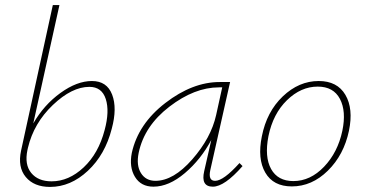

<svg xmlns="http://www.w3.org/2000/svg" viewBox="-20 -731 1442 756"><path d="M420 -224Q394 -122 326 -58.5Q258 5 177 5Q114 5 81.5 -34Q49 -73 63 -138L188 -711H214L111 -245Q153 -318 218 -365Q283 -412 342 -412Q401 -412 421.5 -358.5Q442 -305 420 -224ZM392 -219Q412 -293 396.5 -341Q381 -389 332 -389Q263 -389 188 -317.5Q113 -246 90 -149L88 -140Q76 -83 103 -50Q130 -17 183 -17Q251 -17 309.5 -72Q368 -127 392 -219Z M923 -89 935 -77Q864 4 818 4Q770 4 784 -57L812 -180Q771 -103 708 -49.5Q645 4 584 4Q535 4 511.5 -34.5Q488 -73 499 -129Q524 -243 631 -325.5Q738 -408 845 -408H886L808 -61Q799 -19 827 -19Q860 -19 923 -89ZM592 -19Q663 -19 737 -103.5Q811 -188 831 -278L855 -387H842Q746 -387 647 -311Q548 -235 526 -129Q516 -80 535 -49.5Q554 -19 592 -19Z M1129 3Q1056 3 1024.5 -51.5Q993 -106 1011 -194Q1030 -291 1093.5 -351.5Q1157 -412 1235 -412Q1308 -412 1340 -357.5Q1372 -303 1354 -216Q1334 -121 1271 -59Q1208 3 1129 3ZM1135 -18Q1202 -18 1256 -74.5Q1310 -131 1328 -216Q1344 -293 1318.5 -341.5Q1293 -390 1231 -390Q1165 -390 1110 -336.5Q1055 -283 1037 -195Q1021 -113 1047.5 -65.5Q1074 -18 1135 -18Z"/></svg>

Font: EauTestText Extralight
Style: Italic
Weight: 250
Italic angle: -12°
Designer: Christian Thalmann (Catharsis Fonts)
Version: Version 0.001;PS 000.001;hotconv 1.0.88;makeotf.lib2.5.64775